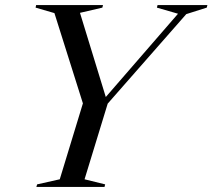

<svg xmlns="http://www.w3.org/2000/svg" viewBox="-20 -735 836 755"><path d="M680 -681 597 -705 599.5 -715H795.5L793 -705L712.5 -679.5L403.5 -327.5L312.5 -30L393.5 -10L391 0H123L126 -10L215 -30L306 -328.5L194 -683.5L120 -705L122 -715H385L382.5 -705L294.5 -684.5L396 -353.5Z"/></svg>

Font: Newsreader 72pt
Style: Italic
Weight: 400
Italic angle: -17°
Designer: Hugues Gentile
Foundry: Production Type
Version: Version 1.003; ttfautohint (v1.8.3)